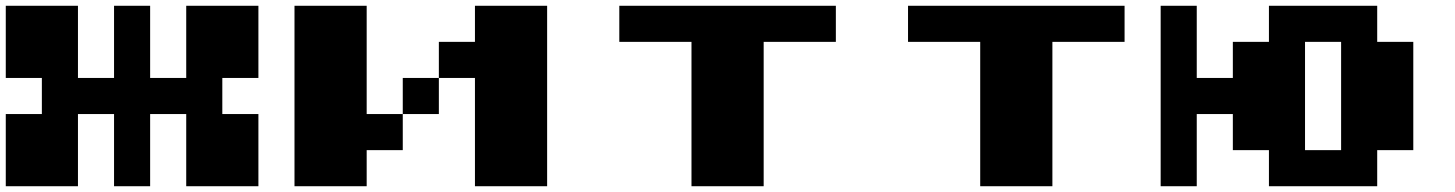

<svg xmlns="http://www.w3.org/2000/svg" viewBox="-20 -770 5040 665"><path d="M0 -125V-375H125V-500H0V-750H250V-500H375V-750H500V-500H625V-750H875V-500H750V-375H875V-125H625V-375H500V-125H375V-375H250V-125Z M1250 -375H1375V-250H1250V-125H1000V-750H1250ZM1875 -750V-125H1625V-500H1500V-625H1625V-750ZM1375 -500H1500V-375H1375Z M2375 -125V-625H2125V-750H2875V-625H2625V-125Z M3375 -125V-625H3125V-750H3875V-625H3625V-125Z M4000 -125V-750H4125V-500H4250V-625H4375V-750H4750V-625H4875V-250H4750V-125H4375V-250H4250V-375H4125V-125ZM4500 -250H4625V-625H4500Z"/></svg>

Font: Press Start 2P
Style: Regular
Weight: 400
Designer: CodeMan38
Foundry: CodeMan38
Version: Version 3.000